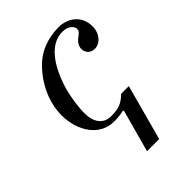

<svg xmlns="http://www.w3.org/2000/svg" viewBox="-184 -541 782 782"><g transform="rotate(-45 207.0 -150.0)"><path d="M52 -194C52 -103 103 -24 186 -24C207 -24 223 -26 241 -30L245 -27L195 156H265L330 -84H286C256 -56 238 -48 191 -48C159 -48 124 -70 124 -134C124 -166 132 -230 148 -277C172 -348 218 -432 295 -432C335 -432 346 -407 346 -399C346 -391 344 -384 333 -376C318 -365 300 -351 300 -327C300 -310 312 -289 340 -289C371 -289 398 -320 398 -360C398 -428 343 -456 299 -456C234 -456 177 -435 133 -387C73 -322 52 -249 52 -194Z"/></g></svg>

Font: Old Standard
Style: Italic
Weight: 400
Italic angle: -15.2°
Designer: Alexey Kryukov <alexios@thessalonica.org.ru>
Version: Version 2.0